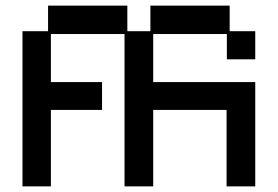

<svg xmlns="http://www.w3.org/2000/svg" viewBox="-20 -651 989 683"><path d="M60 12V-540H151V-631H433V-540H515V-631H797V-540H888V-440H787V-530H525V-359H888V12H786V-260H525V12H423V-530H161V-359H343V-260H161V12Z"/></svg>

Font: Pixelify Sans
Style: Regular
Weight: 400
Designer: Stefie Justprince
Foundry: Typecalism Foundryline
Version: Version 1.000;February 13, 2025;FontCreator 15.0.0.3015 64-b